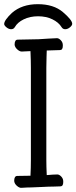

<svg xmlns="http://www.w3.org/2000/svg" viewBox="-33 -894 366 920"><path d="M113 -649Q83 -647 71 -647Q61 -647 49.5 -657.5Q38 -668 37 -680Q37 -704 52 -704L152 -706L199 -709L240 -711Q249 -711 258.5 -701Q268 -691 268 -678V-674Q268 -654 254 -654L191 -652Q191 -634 190 -621L189 -568V-126Q189 -97 191 -55Q224 -58 242 -58Q251 -58 260.5 -48Q270 -38 270 -25V-21Q270 -1 256 -1L225 0Q202 0 166 2L118 4Q98 4 70 6Q60 7 48 -3.5Q36 -14 35 -27Q35 -51 50 -51Q89 -51 113 -52Q115 -90 115 -127V-569Q115 -603 113 -649ZM-13 -779Q-13 -797 24 -832Q72 -874 148 -874Q224 -874 268.5 -836Q313 -798 313 -780Q313 -772 302 -763Q291 -754 279.5 -754Q268 -754 262 -764Q248 -787 218 -801.5Q188 -816 149.5 -816Q111 -816 81 -801.5Q51 -787 38 -764Q32 -754 20.5 -754Q9 -754 -2 -763Q-13 -772 -13 -779Z"/></svg>

Font: ToneOZ-Pinyin-WenKai-Regular
Style: Regular
Weight: 400
Designer: Fontworks Inc.
Foundry: ToneOZ
Version: Version 0.240331